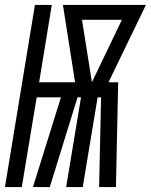

<svg xmlns="http://www.w3.org/2000/svg" viewBox="-44 -755 609 775"><path d="M-24 0 97 -735H165L114 -423H259L210 -735H545L394 -423H433L424 0H356L364 -362H350L290 0H223L283 -362H269L157 0H89L202 -362H104L44 0ZM327 -423 448 -675H287Z"/></svg>

Font: Iosevka Custom
Style: Italic
Weight: 400
Italic angle: -9°
Monospace: yes
Designer: Belleve Invis
Foundry: Belleve Invis
Version: Version 30.3.3; ttfautohint (v1.8.3)